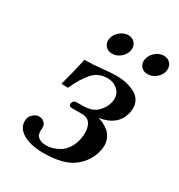

<svg xmlns="http://www.w3.org/2000/svg" viewBox="-154 -730 789 846"><g transform="rotate(30 240.0 -306.5)"><path d="M185.1 -22.9Q199.2 -22.9 215.1 -27.6Q231 -32.2 248.8 -42.5Q266.6 -52.7 281 -74Q295.4 -95.2 301.3 -124Q309.6 -163.1 297.9 -192.6Q286.1 -222.2 251 -222.2H196.3Q191.9 -222.2 189 -224.4Q186 -226.6 185.1 -230.5Q184.1 -234.4 184.6 -238.8Q186 -246.1 191.9 -250.5Q197.8 -254.9 203.1 -254.9H234.4Q284.2 -254.9 308.8 -279.5Q333.5 -304.2 339.8 -333Q347.7 -370.6 325.4 -392.8Q303.2 -415 271 -415Q224.6 -415 195.8 -383.1Q167 -351.1 139.6 -291L106 -292Q127 -367.2 141.1 -434.1Q183.1 -434.1 226.8 -439Q270.5 -443.8 300.3 -443.8Q326.2 -443.8 350.1 -438.5Q374 -433.1 395.8 -421.4Q417.5 -409.7 427.5 -387.2Q437.5 -364.7 431.2 -334Q415 -257.8 321.8 -243.2Q333 -241.7 347.7 -234.6Q362.3 -227.5 378.2 -214.6Q394 -201.7 401.9 -178.2Q409.7 -154.8 403.8 -126Q390.6 -64.9 340.3 -26.4Q290 12.2 189.5 12.2Q119.6 12.2 80.1 -13.9Q40.5 -40 49.8 -84Q52.2 -95.2 65.7 -106.7Q79.1 -118.2 92.3 -118.2Q100.1 -118.2 107.7 -116Q115.2 -113.8 123.3 -105Q131.3 -96.2 130.4 -81.1Q128.9 -62 131.8 -50.5Q134.8 -39.1 147.7 -31Q160.6 -22.9 185.1 -22.9ZM370.6 -570.8Q375.5 -593.3 394.5 -609.1Q413.6 -625 436 -625Q458 -625 470.5 -609.1Q482.9 -593.3 478.5 -570.8Q474.1 -549.3 454.6 -533.7Q435.1 -518.1 413.1 -518.1Q390.6 -518.1 378.2 -533.4Q365.7 -548.8 370.6 -570.8ZM189.5 -570.8Q194.3 -593.3 213.6 -609.1Q232.9 -625 254.9 -625Q277.3 -625 289.8 -609.1Q302.2 -593.3 297.4 -570.8Q292.5 -548.8 273.4 -533.4Q254.4 -518.1 231.9 -518.1Q210 -518.1 197.5 -533.7Q185.1 -549.3 189.5 -570.8Z"/></g></svg>

Font: Linux Libertine Slanted
Style: Semibold Slanted
Weight: 600
Designer: Philipp H. Poll
Foundry: Philipp H. Poll
Version: Version 5.1.1